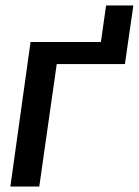

<svg xmlns="http://www.w3.org/2000/svg" viewBox="-20 -684 509 704"><path d="M92 -530 18 0H124L188 -449H438L469 -664H369L350 -530Z"/></svg>

Font: Cheyenne Sans Medium
Style: Italic
Weight: 500
Italic angle: -8.13011°
Designer: The Public Sans project authors (U.S. Web Design System), Libre Franklin designed by Pablo Impallari and Rodrigo Fuenzal
Foundry: The Cheyenne Sans Project Authors
Version: Version 2.007